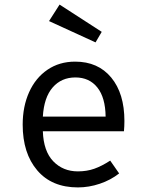

<svg xmlns="http://www.w3.org/2000/svg" viewBox="-20 -807 640 838"><path d="M320 -59Q359 -59 391.5 -70.5Q424 -82 461 -106L500 -50Q463 -21 415.5 -5Q368 11 320 11Q206 11 142.5 -63.5Q79 -138 79 -263Q79 -342 107 -404.5Q135 -467 187 -502.5Q239 -538 308 -538Q408 -538 465.5 -468.5Q523 -399 523 -279Q523 -256 521 -234H167Q170 -147 212.5 -103Q255 -59 320 -59ZM167 -298H441Q440 -381 405 -425Q370 -469 309 -469Q248 -469 210 -425.5Q172 -382 167 -298ZM194 -715 240 -787 424 -668 397 -622Z"/></svg>

Font: Fira Mono
Style: Regular
Weight: 400
Designer: Carrois Corporate & Edenspiekermann AG
Foundry: Carrois Corporate GbR & Edenspiekermann AG
Version: Version 3.206